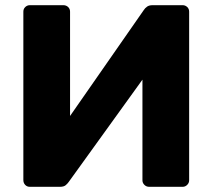

<svg xmlns="http://www.w3.org/2000/svg" viewBox="-20 -720 819 740"><path d="M95 0Q84 0 77 -7.5Q70 -15 70 -26V-675Q70 -686 77.5 -693Q85 -700 95 -700H224Q235 -700 242.5 -693Q250 -686 250 -675V-273L534 -681Q539 -689 547 -694.5Q555 -700 568 -700H684Q694 -700 701.5 -693Q709 -686 709 -675V-25Q709 -15 701.5 -7.5Q694 0 684 0H555Q544 0 536.5 -7.5Q529 -15 529 -25V-413L245 -19Q241 -13 233.5 -6.5Q226 0 211 0Z"/></svg>

Font: Rubik Light
Style: Bold
Weight: 700
Version: Version 2.104